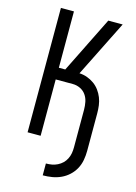

<svg xmlns="http://www.w3.org/2000/svg" viewBox="-139 -808 778 1096"><g transform="rotate(15 250.0 -260.0)"><path d="M227 215V145Q245 145 262 142Q279 139 295 131Q311 123 323.5 111Q336 99 344 83Q352 67 355 50Q358 33 358 15V-208Q358 -230 353.5 -253Q349 -276 336 -294.5Q323 -313 302 -323Q281 -333 258 -333H157V0H80V-735H157V-402H195L360 -735H445L279 -402Q303 -401 325 -393Q347 -385 366 -371.5Q385 -358 399 -339Q413 -320 421.5 -298.5Q430 -277 433 -254Q436 -231 436 -208V15Q436 42 431 69.5Q426 97 413 121Q400 145 379.5 164Q359 183 334 194.5Q309 206 282 210.5Q255 215 227 215Z"/></g></svg>

Font: Iosevka Fuck
Style: Regular
Weight: 400
Monospace: yes
Designer: Belleve Invis
Foundry: Belleve Invis
Version: Version 28.0.7; ttfautohint (v1.8.3)